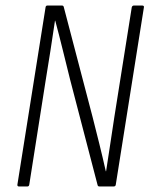

<svg xmlns="http://www.w3.org/2000/svg" viewBox="-20 -675 541 695"><path d="M49 0Q42 0 43 -7L145 -649Q146 -655 152 -655H204Q210 -655 211 -649L315 -252Q327 -205 339.5 -154.5Q352 -104 363 -55H364Q371 -102 379 -153Q387 -204 394 -252L457 -649Q459 -655 465 -655H494Q502 -655 501 -649L399 -6Q398 0 391 0H340Q334 0 333 -6L234 -386Q221 -438 207.5 -493Q194 -548 180 -600H179Q171 -546 162.5 -491Q154 -436 145 -382L86 -7Q85 0 79 0Z"/></svg>

Font: Sofia Sans Condensed Light
Style: Italic
Weight: 300
Italic angle: -9°
Version: Version 4.100